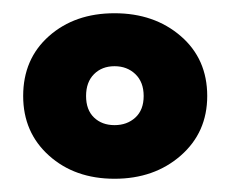

<svg xmlns="http://www.w3.org/2000/svg" viewBox="-20 -740 348 290"><path d="M15 -595Q15 -651 54 -685.5Q93 -720 153 -720Q213 -720 253 -685.5Q293 -651 293 -595Q293 -540 253 -505Q213 -470 153 -470Q93 -470 54 -505Q15 -540 15 -595ZM110 -595Q110 -574 122 -562.5Q134 -551 153 -551Q172 -551 184.5 -562.5Q197 -574 197 -595Q197 -616 184.5 -628Q172 -640 153 -640Q134 -640 122 -628Q110 -616 110 -595Z"/></svg>

Font: Jost* Black
Style: Regular
Weight: 900
Version: Version 3.7